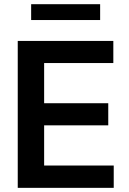

<svg xmlns="http://www.w3.org/2000/svg" viewBox="-20 -904 622 924"><path d="M65.4 -707H525.4V-600.6H192.4V-407.2H501V-300.8H192.4V-107.4H527.3V0H65.4ZM461.9 -807.6H129.9V-883.8H461.9Z"/></svg>

Font: Pretendard GOV SemiBold
Style: Regular
Weight: 600
Designer: Base glyphs from Inter by Rasmus Andersson; Hangeul glyphs from Noto Sans CJK(Source Han Sans) by Jang Soo-young and Kan
Foundry: Kil Hyung-jin
Version: Version 1.309